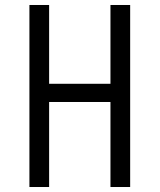

<svg xmlns="http://www.w3.org/2000/svg" viewBox="-20 -750 640 770"><path d="M177 0V-341H423V0H502V-730H423V-414H177V-730H98V0Z"/></svg>

Font: Tekne LDO Light
Style: Regular
Weight: 300
Monospace: yes
Designer: Alessio Laiso, Mario Rullo, Paolo Rosset
Foundry: Alessio Laiso
Version: Version 1.000;hotconv 1.0.109;makeotfexe 2.5.65596